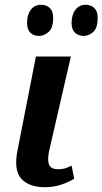

<svg xmlns="http://www.w3.org/2000/svg" viewBox="-20 -772 428 802"><path d="M168 10Q101 10 68.5 -26Q36 -62 54 -148L130 -536H276L186 -145Q177 -106 184.5 -85.5Q192 -65 223 -65Q237 -65 249 -68Q261 -71 279 -80L290 -26Q269 -12 236.5 -1Q204 10 168 10ZM330 -622Q307 -622 293 -635.5Q279 -649 279 -676Q279 -710 295 -731Q311 -752 338 -752Q360 -752 374 -738.5Q388 -725 388 -698Q388 -655 369.5 -638.5Q351 -622 330 -622ZM144 -622Q120 -622 106.5 -635.5Q93 -649 93 -676Q93 -710 108.5 -731Q124 -752 152 -752Q174 -752 188 -738.5Q202 -725 202 -698Q202 -655 183 -638.5Q164 -622 144 -622Z"/></svg>

Font: Noto Serif Condensed
Style: Bold Italic
Weight: 700
Width: 3
Italic angle: -12°
Designer: Monotype Design Team
Foundry: Monotype Imaging Inc.
Version: Version 2.014